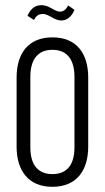

<svg xmlns="http://www.w3.org/2000/svg" viewBox="-20 -710 404 740"><path d="M139 -690C116 -690 98 -677 86 -649L111 -633C119 -649 129 -656 144 -656C169 -657 187 -631 217 -631C239 -632 256 -646 267 -672L243 -689C235 -674 226 -666 212 -665C189 -665 170 -691 139 -690ZM182 -566C88 -566 44 -503 44 -411V-145C44 -54 88 10 182 10C276 10 320 -54 320 -145V-411C320 -503 276 -566 182 -566ZM267 -142C267 -80 242 -39 182 -39C122 -39 97 -80 97 -142V-414C97 -476 122 -518 182 -518C242 -518 267 -476 267 -414Z"/></svg>

Font: Modon Arabic
Style: Regular
Weight: 400
Designer: Ahmedzaza
Foundry: Ahmedzaza
Version: Version 2.010